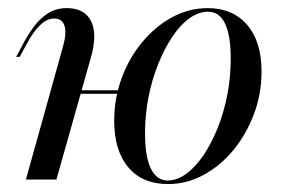

<svg xmlns="http://www.w3.org/2000/svg" viewBox="-20 -446 703 477"><path d="M44.4 0 136.3 -329.8Q146 -362.9 140.3 -381.5Q134.7 -400 114.5 -400Q96.8 -400 79.4 -383.5Q62.1 -366.9 45.2 -334.7L29 -304.8H20.2L38.7 -339.5Q50 -360.5 64.5 -380.2Q79 -400 99.2 -412.9Q119.4 -425.8 146 -425.8Q175 -425.8 191.9 -411.7Q208.9 -397.6 212.9 -371.4Q216.9 -345.2 208.1 -311.3L120.2 0ZM146.8 -212.9 149.2 -221.8H303.2L301.6 -212.9ZM397.6 11.3Q333.9 11.3 298.8 -30.2Q263.7 -71.8 263.7 -146Q263.7 -201.6 282.3 -252Q300.8 -302.4 333.5 -341.5Q366.1 -380.6 407.7 -403.2Q449.2 -425.8 496 -425.8Q558.1 -425.8 594 -384.3Q629.8 -342.7 629.8 -268.5Q629.8 -212.9 610.9 -162.5Q591.9 -112.1 559.7 -73Q527.4 -33.9 485.5 -11.3Q443.5 11.3 397.6 11.3ZM396.8 2.4Q420.2 2.4 443.1 -14.5Q466.1 -31.5 485.9 -60.9Q505.6 -90.3 521 -128.6Q536.3 -166.9 544.8 -210.9Q553.2 -254.8 553.2 -300Q553.2 -358.1 539.1 -387.5Q525 -416.9 496.8 -416.9Q473.4 -416.9 450.4 -400.4Q427.4 -383.9 407.7 -354Q387.9 -324.2 372.6 -285.9Q357.3 -247.6 348.8 -204Q340.3 -160.5 340.3 -115.3Q340.3 -56.5 354.8 -27Q369.4 2.4 396.8 2.4Z"/></svg>

Font: Playfair 144pt
Style: Italic
Weight: 400
Italic angle: -15.6°
Designer: Claus Eggers Sørensen
Foundry: Claus Eggers Sørensen
Version: Version 2.001;gftools[0.9.30]